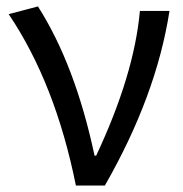

<svg xmlns="http://www.w3.org/2000/svg" viewBox="-20 -577 568 597"><path d="M216 0Q152 -318 7 -533L98 -557Q214 -375 274 -93H279Q397 -344 415 -543H507Q466 -279 306 0Z"/></svg>

Font: KaiGen Gothic CN Regular
Style: Regular
Weight: 400
Designer: Ryoko NISHIZUKA  (kana & ideographs); Paul D. Hunt (Latin, Greek & Cyrillic); Wenlong ZHANG  (bopomofo); Sandoll Communi
Foundry: Adobe Systems Incorporated
Version: Version 1.002.20150501